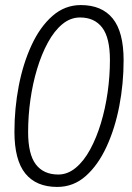

<svg xmlns="http://www.w3.org/2000/svg" viewBox="-20 -729 521 758"><path d="M206 9Q123 9 80 -44Q37 -97 37 -209Q37 -301 54 -389.5Q71 -478 104.5 -550.5Q138 -623 187 -666Q236 -709 299 -709Q382 -709 425 -656Q468 -603 468 -491Q468 -399 451 -310.5Q434 -222 400.5 -149.5Q367 -77 318.5 -34Q270 9 206 9ZM210 -40Q247 -40 279 -66.5Q311 -93 336 -139Q361 -185 378.5 -243Q396 -301 405 -365Q414 -429 414 -492Q414 -580 383.5 -620Q353 -660 296 -660Q258 -660 226 -633.5Q194 -607 169 -561Q144 -515 126.5 -457Q109 -399 100 -335Q91 -271 91 -208Q91 -120 121.5 -80Q152 -40 210 -40Z"/></svg>

Font: Georama SemiCondensed Light
Style: Italic
Weight: 300
Width: 4
Italic angle: -9°
Designer: Jean-Baptiste Levee
Foundry: Production Type
Version: Version 1.000